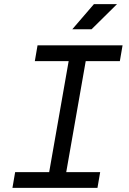

<svg xmlns="http://www.w3.org/2000/svg" viewBox="-20 -914 626 934"><path d="M40.5 0H454.1L467.3 -76.7H302.2L397 -616.7H563L576.2 -693.4H162.6L149.4 -616.7H314L219.2 -76.7H53.7ZM331.5 -771.5H425.3L549.3 -894H437Z"/></svg>

Font: Cascadia Mono SemiLight
Style: Italic
Weight: 350
Italic angle: -10°
Monospace: yes
Designer: Aaron Bell
Foundry: Saja Typeworks
Version: Version 2404.023